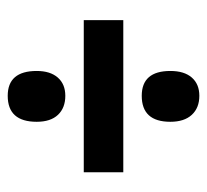

<svg xmlns="http://www.w3.org/2000/svg" viewBox="-40 -692 549 510"><g transform="rotate(-90 235.0 -436.5)"><path d="M236 -538Q204 -538 185.5 -557.5Q167 -577 167 -614Q167 -691 236 -691Q302 -691 302 -614Q302 -578 284.5 -558Q267 -538 236 -538ZM33 -384V-489H437V-384ZM236 -182Q204 -182 185.5 -202Q167 -222 167 -259Q167 -335 236 -335Q302 -335 302 -259Q302 -222 284.5 -202Q267 -182 236 -182Z"/></g></svg>

Font: Noto Sans Kannada UI ExtraCondensed
Style: Bold
Weight: 700
Width: 2
Designer: Jelle Bosma - Monotype Design Team
Foundry: Monotype Imaging Inc.
Version: Version 2.005; ttfautohint (v1.8.4.7-5d5b)